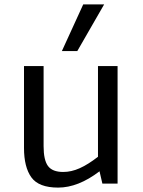

<svg xmlns="http://www.w3.org/2000/svg" viewBox="-20 -834 648 872"><path d="M89 0ZM514 -534V0H445L432 -56Q335 18 244 18Q156 18 122.5 -28.5Q89 -75 89 -162V-534H178V-170Q178 -107 198 -80Q218 -53 267 -53Q304 -53 342 -70Q380 -87 425 -122V-534ZM358 -814H453L331 -602H261Z"/></svg>

Font: Martel Sans
Style: Regular
Weight: 400
Designer: Dan Reynolds and Mathieu Réguer
Foundry: Dan Reynolds and Mathieu Réguer
Version: Version 1.002; ttfautohint (v1.1) -l 5 -r 5 -G 72 -x 0 -D la